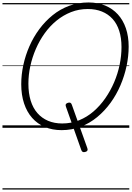

<svg xmlns="http://www.w3.org/2000/svg" viewBox="-20 -1035 1067 1555"><path d="M669 196Q657 199 649.5 195Q642 191 638 179L514 -171Q509 -184 514 -192Q519 -200 532 -203Q544 -206 551 -202Q558 -198 562 -186L687 164Q692 176 687.5 184.5Q683 193 669 196ZM479 19Q404 19 343.5 -6.5Q283 -32 240.5 -80Q198 -128 175 -197Q152 -266 152 -353Q152 -430 169 -508.5Q186 -587 218.5 -661Q251 -735 298.5 -799Q346 -863 406.5 -912Q467 -961 540.5 -988Q614 -1015 697 -1015Q772 -1015 832 -990Q892 -965 934.5 -918.5Q977 -872 999.5 -806Q1022 -740 1022 -658Q1022 -580 1005 -500Q988 -420 955.5 -344Q923 -268 875.5 -202.5Q828 -137 767.5 -87Q707 -37 634.5 -9Q562 19 479 19ZM484 -35Q557 -35 621 -61Q685 -87 738 -133Q791 -179 833 -239.5Q875 -300 904.5 -369Q934 -438 949 -511Q964 -584 964 -654Q964 -728 945.5 -785.5Q927 -843 891.5 -882Q856 -921 805.5 -941.5Q755 -962 691 -962Q619 -962 555.5 -937Q492 -912 438 -868Q384 -824 342 -765.5Q300 -707 270.5 -639Q241 -571 225.5 -499.5Q210 -428 210 -357Q210 -280 228.5 -220Q247 -160 283 -119Q319 -78 369.5 -56.5Q420 -35 484 -35ZM0 490H1027V500H0ZM0 -20H1027V0H0ZM0 -505H1027V-500H0ZM0 -1010H1027V-1000H0Z"/></svg>

Font: Playwrite AU NSW Guides
Style: Regular
Weight: 400
Designer: Veronika Burian, José Scaglione
Foundry: TypeTogether
Version: Version 1.003